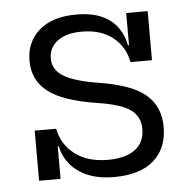

<svg xmlns="http://www.w3.org/2000/svg" viewBox="-45 -586 635 641"><g transform="rotate(-5 273.0 -266.0)"><path d="M313.5 9.5Q260 9.5 223.2 -6.5Q186.5 -22.5 165 -49.2Q143.5 -76 137 -109H119L133.5 -168Q143 -115.5 185.8 -82.5Q228.5 -49.5 297 -49.5Q355.5 -49.5 387.8 -73.2Q420 -97 420 -142.5Q420 -184 388 -207Q356 -230 276 -242Q161.5 -260 113 -298.8Q64.5 -337.5 64.5 -401Q64.5 -465 109 -503.5Q153.5 -542 233 -542Q285.5 -542 319.8 -526Q354 -510 372.5 -483.2Q391 -456.5 396.5 -424.5H414.5L400 -368Q391 -419 351 -451.2Q311 -483.5 246.5 -483.5Q194.5 -483.5 165.2 -461.5Q136 -439.5 136 -403Q136 -364.5 172.5 -342.8Q209 -321 287.5 -308.5Q398.5 -291 445 -251Q491.5 -211 491.5 -143Q491.5 -71.5 445.8 -31Q400 9.5 313.5 9.5ZM61.5 0V-168H133.5V0ZM400 -368V-532.5H472V-368Z"/></g></svg>

Font: Hepta Slab ExtraLight
Style: Regular
Weight: 400
Version: Version 1.102